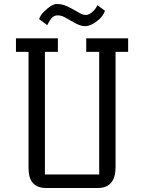

<svg xmlns="http://www.w3.org/2000/svg" viewBox="-20 -942 722 962"><path d="M212 0Q123 0 123 -99V-682H60V-750H270V-682H205V-68H477V-682H412V-750H622V-682H559V-104Q559 0 469 0ZM506 -888Q498 -865 478 -846Q438 -811 406 -811Q382 -811 350.5 -829.5Q319 -848 302.5 -856.5Q286 -865 269.5 -865Q253 -865 242 -855Q231 -845 217 -816L176 -846Q183 -868 203 -886Q240 -922 264 -922Q288 -922 308.5 -913.5Q329 -905 347.5 -894.5Q366 -884 381 -875.5Q396 -867 410.5 -867Q425 -867 442.5 -882Q460 -897 468 -916Z"/></svg>

Font: Kelly Slab
Style: Regular
Weight: 400
Designer: Denis Masharov
Foundry: Denis Masharov
Version: Version 1.001